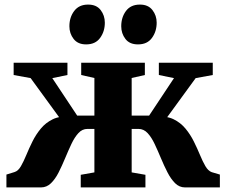

<svg xmlns="http://www.w3.org/2000/svg" viewBox="-20 -817 987 837"><path d="M8 0V-56L43.5 -67Q59.5 -72 71.2 -92.5Q83 -113 94.8 -141.5Q106.5 -170 121.5 -200.2Q136.5 -230.5 157.8 -256.2Q179 -282 209.8 -297Q240.5 -312 284 -308L281.5 -246L113.5 -476.5L39.5 -490V-543.5H274V-490L208 -476.5L316.5 -313H391.5V-477L334 -490V-543.5H611.5V-490L554 -477V-313H630L738.5 -476.5L672.5 -490V-543.5H907.5V-490L833 -476.5L665 -246L662.5 -308Q706.5 -312 737 -297Q767.5 -282 788.8 -256.2Q810 -230.5 825 -200.2Q840 -170 851.8 -141.5Q863.5 -113 875.5 -92.5Q887.5 -72 903 -66.5L938.5 -56V0H786.5Q762 0 743.5 -18.2Q725 -36.5 710 -65.8Q695 -95 681.5 -127.5Q668 -160 654.2 -189.2Q640.5 -218.5 623.5 -236.8Q606.5 -255 584 -255H554V-65.5L614 -55V0H332V-55L391.5 -65.5V-255H361Q338.5 -255 321.8 -236.8Q305 -218.5 291.2 -189.2Q277.5 -160 264 -127.5Q250.5 -95 235.8 -65.8Q221 -36.5 202.2 -18.2Q183.5 0 158.5 0ZM355 -623.5Q319.5 -623.5 301 -647.2Q282.5 -671 282.5 -702.5Q282.5 -741.5 303.5 -769.2Q324.5 -797 363.5 -797H364.5Q400.5 -797 418.8 -773.2Q437 -749.5 437 -718Q437 -680 416.5 -651.8Q396 -623.5 356 -623.5ZM581 -623.5Q545 -623.5 526.8 -647.2Q508.5 -671 508.5 -702.5Q508.5 -741.5 529.2 -769.2Q550 -797 589.5 -797H590.5Q626 -797 644.5 -773.2Q663 -749.5 663 -718Q663 -680 642.5 -651.8Q622 -623.5 582 -623.5Z"/></svg>

Font: Merriweather 48pt Black
Style: Regular
Weight: 900
Version: Version 2.100